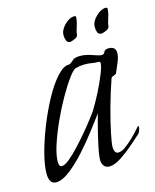

<svg xmlns="http://www.w3.org/2000/svg" viewBox="-85 -573 514 636"><g transform="rotate(-15 171.5 -255.0)"><path d="M30 3Q6 3 6 -33Q6 -61 17 -102.5Q28 -144 46 -189Q64 -234 85.5 -273.5Q107 -313 129.5 -338Q152 -363 171 -363H174L185 -371Q190 -377 197.5 -379Q205 -381 213 -381Q233 -381 255 -373Q277 -365 285 -365Q292 -365 295.5 -373Q299 -381 311 -381Q325 -381 330.5 -375Q336 -369 336 -359Q336 -345 328 -326.5Q320 -308 315 -296Q314 -292 306 -289.5Q298 -287 296 -283Q280 -237 267 -189.5Q254 -142 247 -107Q240 -72 240 -64Q240 -39 254 -39Q266 -39 280 -49.5Q294 -60 307.5 -73Q321 -86 330 -96.5Q339 -107 340 -107Q342 -107 342 -103Q342 -99 339 -91Q336 -83 332 -80Q322 -71 301 -52.5Q280 -34 256 -18Q232 -2 214 -2Q193 -2 189 -27Q189 -45 195 -73.5Q201 -102 208.5 -132Q216 -162 222 -182Q207 -162 183.5 -131Q160 -100 132.5 -69.5Q105 -39 78 -18Q51 3 30 3ZM62 -44Q72 -44 88.5 -57.5Q105 -71 124.5 -92Q144 -113 161.5 -134Q179 -155 191.5 -171.5Q204 -188 207 -192Q223 -218 238.5 -248.5Q254 -279 264 -304.5Q274 -330 274 -340Q274 -346 269 -346H266Q256 -346 245.5 -348Q235 -350 221 -350Q207 -350 191 -346Q182 -344 165.5 -321.5Q149 -299 129.5 -265Q110 -231 92.5 -192.5Q75 -154 63.5 -119Q52 -84 52 -61Q52 -44 62 -44ZM304 -434Q292 -434 289 -442.5Q286 -451 286 -461Q286 -479 303.5 -496Q321 -513 337 -513Q342 -513 343 -510Q343 -497 337 -478.5Q331 -460 331 -455Q331 -445 321.5 -440.5Q312 -436 304 -434ZM196 -434Q186 -434 182.5 -442.5Q179 -451 179 -461Q179 -479 196 -496Q213 -513 230 -513Q234 -513 235 -510Q235 -497 229 -478.5Q223 -460 223 -455Q223 -445 213.5 -440.5Q204 -436 196 -434Z"/></g></svg>

Font: Bilbo
Style: Regular
Weight: 400
Designer: Robert E. Leuschke
Foundry: Robert E. Leuschke
Version: Version 1.100